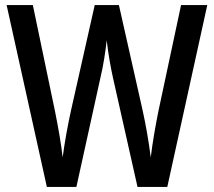

<svg xmlns="http://www.w3.org/2000/svg" viewBox="-20 -734 840 754"><path d="M794 -714H691L602 -297C591 -242 579 -175 572 -116C564 -180 552 -247 540 -301L447 -714H352L259 -301C247 -247 234 -176 226 -116C221 -164 209 -233 196 -297L109 -714H6L164 0H280L374 -427C386 -476 395 -537 399 -576C405 -521 416 -463 424 -427L520 0H637Z"/></svg>

Font: Noto Sans Khmer UI Condensed Medium
Style: Regular
Weight: 500
Width: 3
Designer: Danh Hong and the Monotype Design Team
Foundry: Monotype Imaging Inc.
Version: Version 2.002